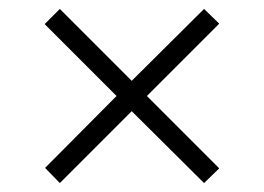

<svg xmlns="http://www.w3.org/2000/svg" viewBox="-20 -536 591 430"><path d="M275 -287 114 -126 81 -160 241 -321 80 -482 114 -516 275 -355 437 -516 471 -483 309 -321 471 -159 437 -126Z"/></svg>

Font: Noto Sans Gurmukhi UI Light
Style: Regular
Weight: 300
Designer: Jelle Bosma - Monotype Design Team
Foundry: Monotype Imaging Inc.
Version: Version 2.004; ttfautohint (v1.8.4.7-5d5b)